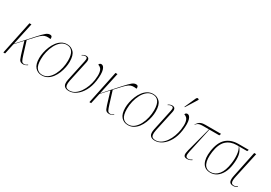

<svg xmlns="http://www.w3.org/2000/svg" viewBox="27 -1740 3795 2684"><g transform="rotate(30 1924.0 -397.5)"><path d="M17 0 129 -536H161L84 -180L306 -427Q363 -490 395 -516.5Q427 -543 457 -543Q484 -543 490.5 -527.5Q497 -512 494 -492Q459 -497 431 -495Q403 -493 373.5 -474.5Q344 -456 303 -411L213 -313L276 -109Q294 -51 306.5 -27.5Q319 -4 351 -4Q364 -4 376.5 -10Q389 -16 402 -26L406 -19Q368 6 339 6Q312 6 296.5 -3Q281 -12 271.5 -32Q262 -52 251 -87L190 -288L82 -170L45 0Z M640 10Q574 10 532 -37Q490 -84 490 -183Q490 -226 500 -275Q510 -324 529.5 -372Q549 -420 578.5 -459.5Q608 -499 647 -522.5Q686 -546 736 -546Q800 -546 843 -500.5Q886 -455 886 -350Q886 -308 876.5 -259Q867 -210 848 -162.5Q829 -115 799.5 -76Q770 -37 730.5 -13.5Q691 10 640 10ZM641 0Q695 0 735.5 -33.5Q776 -67 803.5 -120Q831 -173 844.5 -234.5Q858 -296 858 -353Q858 -448 826 -492Q794 -536 735 -536Q684 -536 643.5 -503.5Q603 -471 575 -418Q547 -365 532.5 -303Q518 -241 518 -181Q518 -81 551.5 -40.5Q585 0 641 0Z M1077 10Q1023 10 999.5 -20Q976 -50 991 -124L1063 -462Q1072 -502 1064 -515.5Q1056 -529 1037 -529Q1027 -529 1015 -525.5Q1003 -522 985 -510L982 -517Q1014 -539 1044 -539Q1108 -539 1092 -462L1019 -124Q1009 -74 1014 -47Q1019 -20 1036 -10Q1053 0 1079 0Q1128 0 1168 -27Q1208 -54 1239 -99Q1270 -144 1290 -198.5Q1310 -253 1318 -308Q1328 -382 1321.5 -425Q1315 -468 1296 -489Q1277 -510 1251 -516Q1256 -533 1267 -538.5Q1278 -544 1287 -544Q1324 -544 1341.5 -486Q1359 -428 1343 -309Q1329 -212 1289 -140.5Q1249 -69 1193 -29.5Q1137 10 1077 10Z M1406 0 1518 -536H1550L1473 -180L1695 -427Q1752 -490 1784 -516.5Q1816 -543 1846 -543Q1873 -543 1879.5 -527.5Q1886 -512 1883 -492Q1848 -497 1820 -495Q1792 -493 1762.5 -474.5Q1733 -456 1692 -411L1602 -313L1665 -109Q1683 -51 1695.5 -27.5Q1708 -4 1740 -4Q1753 -4 1765.5 -10Q1778 -16 1791 -26L1795 -19Q1757 6 1728 6Q1701 6 1685.5 -3Q1670 -12 1660.5 -32Q1651 -52 1640 -87L1579 -288L1471 -170L1434 0Z M2029 10Q1963 10 1921 -37Q1879 -84 1879 -183Q1879 -226 1889 -275Q1899 -324 1918.5 -372Q1938 -420 1967.5 -459.5Q1997 -499 2036 -522.5Q2075 -546 2125 -546Q2189 -546 2232 -500.5Q2275 -455 2275 -350Q2275 -308 2265.5 -259Q2256 -210 2237 -162.5Q2218 -115 2188.5 -76Q2159 -37 2119.5 -13.5Q2080 10 2029 10ZM2030 0Q2084 0 2124.5 -33.5Q2165 -67 2192.5 -120Q2220 -173 2233.5 -234.5Q2247 -296 2247 -353Q2247 -448 2215 -492Q2183 -536 2124 -536Q2073 -536 2032.5 -503.5Q1992 -471 1964 -418Q1936 -365 1921.5 -303Q1907 -241 1907 -181Q1907 -81 1940.5 -40.5Q1974 0 2030 0Z M2466 10Q2412 10 2388.5 -20Q2365 -50 2380 -124L2452 -462Q2461 -502 2453 -515.5Q2445 -529 2426 -529Q2416 -529 2404 -525.5Q2392 -522 2374 -510L2371 -517Q2403 -539 2433 -539Q2497 -539 2481 -462L2408 -124Q2398 -74 2403 -47Q2408 -20 2425 -10Q2442 0 2468 0Q2517 0 2557 -27Q2597 -54 2628 -99Q2659 -144 2679 -198.5Q2699 -253 2707 -308Q2717 -382 2710.5 -425Q2704 -468 2685 -489Q2666 -510 2640 -516Q2645 -533 2656 -538.5Q2667 -544 2676 -544Q2713 -544 2730.5 -486Q2748 -428 2732 -309Q2718 -212 2678 -140.5Q2638 -69 2582 -29.5Q2526 10 2466 10ZM2596 -605 2589 -608 2669 -787Q2678 -805 2689.5 -805Q2701 -805 2711 -796L2710 -788Z M2984 6Q2948 6 2936.5 -11.5Q2925 -29 2928 -55Q2931 -81 2938 -107L3044 -506H2955Q2921 -506 2901 -502.5Q2881 -499 2867 -489.5Q2853 -480 2837 -462L2833 -465Q2849 -487 2864.5 -502.5Q2880 -518 2903.5 -527Q2927 -536 2968 -536H3222L3211 -506H3051L2963 -99Q2952 -48 2959.5 -26Q2967 -4 2996 -4Q3016 -4 3031 -11.5Q3046 -19 3056 -26L3060 -19Q3044 -7 3025.5 -0.5Q3007 6 2984 6Z M3360 10Q3271 10 3233.5 -59.5Q3196 -129 3213 -252Q3234 -400 3308 -468Q3382 -536 3505 -536H3669L3659 -510H3528Q3573 -461 3583.5 -398Q3594 -335 3581 -246Q3571 -169 3540.5 -111.5Q3510 -54 3464 -22Q3418 10 3360 10ZM3360 0Q3433 0 3485 -63Q3537 -126 3554 -253Q3565 -328 3558.5 -395.5Q3552 -463 3523 -510H3491Q3389 -510 3324.5 -450Q3260 -390 3241 -255Q3224 -130 3254 -65Q3284 0 3360 0Z M3733 10Q3681 10 3668.5 -22Q3656 -54 3671 -123L3757 -536H3789L3699 -122Q3692 -90 3690 -62Q3688 -34 3698 -17Q3708 0 3738 0Q3753 0 3766 -5Q3779 -10 3794 -19L3797 -12Q3783 -1 3765.5 4.5Q3748 10 3733 10Z"/></g></svg>

Font: Noto Serif Display SemiCondensed Thin
Style: Italic
Weight: 100
Width: 4
Italic angle: -12°
Designer: Monotype Design Team
Foundry: Monotype Imaging Inc.
Version: Version 2.009